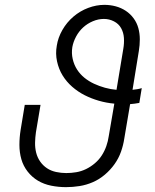

<svg xmlns="http://www.w3.org/2000/svg" viewBox="-20 -763 640 791"><path d="M252 8Q221 8 191 2Q161 -4 136.5 -18.5Q112 -33 94 -56Q76 -79 68 -107Q60 -135 60 -166Q60 -197 65 -228L82 -331H147L128 -218Q125 -197 124.5 -175.5Q124 -154 129 -134Q134 -114 145.5 -97.5Q157 -81 173.5 -70Q190 -59 211 -54.5Q232 -50 253 -50Q273 -50 294 -53.5Q315 -57 334.5 -66.5Q354 -76 371 -90.5Q388 -105 399.5 -123Q411 -141 418 -161Q425 -181 428 -202L451 -336Q418 -339 387 -348Q356 -357 328.5 -371Q301 -385 277.5 -405.5Q254 -426 238 -452Q222 -478 215 -510Q208 -542 214 -575Q219 -608 237 -639.5Q255 -671 282.5 -694.5Q310 -718 343.5 -730.5Q377 -743 410 -743Q434 -743 456.5 -737Q479 -731 498 -718.5Q517 -706 530.5 -687.5Q544 -669 550 -647Q556 -625 556 -601Q556 -577 552 -553L526 -393Q535 -394 545 -395.5Q555 -397 564 -400L554 -339Q545 -337 535 -336Q525 -335 516 -334L492 -192Q488 -165 478.5 -138Q469 -111 452 -87Q435 -63 412 -43.5Q389 -24 362.5 -12.5Q336 -1 308 3.5Q280 8 252 8ZM460 -393 488 -562Q492 -585 490.5 -607Q489 -629 479 -647Q469 -665 449.5 -675Q430 -685 408 -685Q385 -685 362.5 -675.5Q340 -666 322.5 -650Q305 -634 293.5 -612.5Q282 -591 278 -569Q274 -544 279.5 -520Q285 -496 297.5 -476.5Q310 -457 328 -442.5Q346 -428 367.5 -418Q389 -408 412.5 -401.5Q436 -395 460 -393Z"/></svg>

Font: Iosevka SS04 Lt Ex Obl
Style: Regular
Weight: 300
Width: 7
Italic angle: -9°
Monospace: yes
Designer: Belleve Invis
Foundry: Belleve Invis
Version: Version 19.0.0; ttfautohint (v1.8.4)